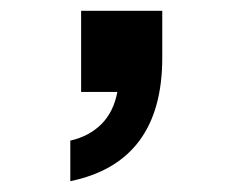

<svg xmlns="http://www.w3.org/2000/svg" viewBox="-20 -170 426 355"><path d="M110 165Q280 130 280 -63V-150H130V0H197Q190 37 167.5 59.5Q145 82 110 90Z"/></svg>

Font: Plus Jakarta Sans ExtraBold
Style: Regular
Weight: 800
Designer: Gumpita Rahayu
Foundry: Tokotype
Version: Version 2.004; ttfautohint (v1.8.3)